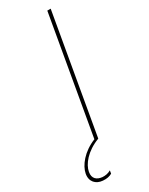

<svg xmlns="http://www.w3.org/2000/svg" viewBox="-293 -743 767 986"><g transform="rotate(-30 90.5 -250.0)"><path d="M-1 199C22 201 39 197 53 189L56 171C39 181 22 183 6 182C-25 179 -48 162 -41 124C-34 84 7 30 86 0L208 -700H188L67 -7C-8 23 -52 80 -60 124C-68 168 -41 196 -1 199Z"/></g></svg>

Font: Fixel Display Thin
Style: Italic
Weight: 100
Italic angle: -10°
Designer: AlfaBravo + MacPaw
Foundry: Kyrylo Tkachov, Marchela Mozhyna, Serhii Makarenko, Maria Weinstein, Zakhar Kryvoshyya
Version: Version 1.210;Glyphs 3.2 (3217)